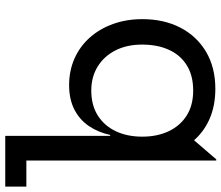

<svg xmlns="http://www.w3.org/2000/svg" viewBox="-80 -754 844 732"><g transform="rotate(-90 342.0 -388.0)"><path d="M96 14.5V-709.5H-3.5V-790H190V-358.5L187 -287.5V-209.5L190 -89.5L100.5 14.5ZM369 11Q305 11 254.2 -11.2Q203.5 -33.5 168.8 -75.5Q134 -117.5 119 -178L187 -267.5Q187 -211 207.5 -167.2Q228 -123.5 267.2 -98.5Q306.5 -73.5 362.5 -73.5Q420 -73.5 459 -97.8Q498 -122 518 -165.8Q538 -209.5 538 -268.5Q538 -326 516 -369.5Q494 -413 454.5 -437.5Q415 -462 362.5 -462Q307.5 -462 268.2 -437.5Q229 -413 208 -369.2Q187 -325.5 187 -267.5L171.5 -390H193.5Q203.5 -436 227.5 -471.2Q251.5 -506.5 290.5 -526.5Q329.5 -546.5 383.5 -546.5Q438.5 -546.5 484.8 -526Q531 -505.5 564.5 -468Q598 -430.5 616.5 -379.2Q635 -328 635 -267Q635 -185 602.5 -122.2Q570 -59.5 510.2 -24.2Q450.5 11 369 11Z"/></g></svg>

Font: Hepta Slab ExtraLight Medium
Style: Regular
Weight: 500
Version: Version 1.100